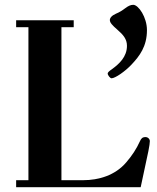

<svg xmlns="http://www.w3.org/2000/svg" viewBox="-20 -777 653 797"><path d="M427 -472C427 -465 437 -452 443 -452C458 -452 500 -481 526 -509C559 -544 590 -584 590 -652C590 -705 555 -757 533 -757C522 -757 512 -752 500 -743C488 -734 476 -726 461 -720C443 -712 436 -702 436 -694C436 -683 445 -673 468 -653C491 -633 507 -615 507 -587C507 -541 475 -512 445 -490C433 -482 427 -476 427 -472ZM47 0H564L596 -150C600 -170 602 -184 602 -191C602 -200 594 -208 584 -208C571 -208 566 -202 561 -191C546 -158 528 -131 504 -103C458 -49 390 -29 325 -29H235V-664H286V-693H47V-664H98V-29H47Z"/></svg>

Font: Monomakh Unicode
Style: Regular
Weight: 400
Version: Version 1.2